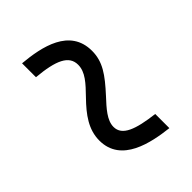

<svg xmlns="http://www.w3.org/2000/svg" viewBox="-8 -644 576 576"><g transform="rotate(45 279.5 -356.5)"><path d="M54 -269H113C120 -347 137 -385 176 -385C207 -385 231 -362 262 -332C299 -296 335 -269 382 -269C476 -269 496 -375 504 -444H444C435 -370 420 -328 383 -328C355 -328 329 -352 301 -378C254 -421 222 -444 176 -444C81 -444 61 -346 54 -269Z"/></g></svg>

Font: Noto Serif Devanagari
Style: Regular
Weight: 400
Designer: Universal Thirst, Indian Type Foundry and the Monotype Design Team
Foundry: Monotype Imaging Inc.
Version: Version 2.004